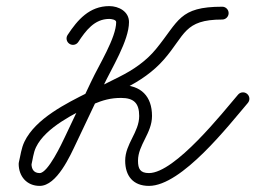

<svg xmlns="http://www.w3.org/2000/svg" viewBox="-20 -588 837 629"><path d="M258.5 -258.2C263 -247.5 275.3 -242.5 286 -246.9C316.7 -259.8 342.3 -267.2 376.7 -267.2C418.9 -267.2 436 -249.6 436 -208C436 -154.7 390.1 -117 390.1 -61.6C390.1 -11.8 415.9 21 468 21C575.6 21 730.4 -178.7 792 -250.8C799.5 -259.7 798.5 -272.9 789.6 -280.4C780.8 -288 767.6 -286.9 760 -278.1C711.4 -221.2 553.3 -21 468 -21C439.4 -21 432.1 -34.7 432.1 -61.6C432.1 -113.4 478 -151.6 478 -208C478 -272.6 441.9 -309.2 376.7 -309.2C336.8 -309.2 305.7 -300.7 269.8 -285.7C259.1 -281.2 254 -268.9 258.5 -258.2ZM207.5 -444.5C217.1 -438.1 230.2 -440.8 236.5 -450.5C260.8 -487.4 289.3 -526 338 -526C343.5 -526 360.6 -524 360.6 -515.7C360.6 -464.4 304 -374.8 279.9 -323.2C279.9 -323.2 279.9 -323.2 279.9 -323.3C279.9 -323.3 279.9 -323.3 279.9 -323.3C250.6 -261.5 221.3 -199.8 192 -138C183 -119 137.2 -21 110 -21C91.1 -21 83.2 -33.5 83.2 -51.4C83.2 -51.5 83 -50.2 82.9 -48.9C82.7 -47.6 82.6 -46.3 82.6 -46.4C87.5 -66.3 89 -87 98 -105.8C129.5 -171.2 226.8 -217.2 287.3 -247.5C287.3 -247.5 287.3 -247.5 287.3 -247.5C287.3 -247.5 287.3 -247.5 287.3 -247.5C321.7 -264.7 356 -281.9 390.4 -299.1C437.8 -322.9 482.1 -352.9 517.1 -393.1C587 -473.3 582.4 -524 708 -524C719.6 -524 729 -533.4 729 -545C729 -556.6 719.6 -566 708 -566C566.1 -566 566.3 -519.2 491 -427.3C458.8 -388 416.8 -359.3 371.6 -336.7C337.2 -319.5 302.9 -302.3 268.5 -285.1C268.5 -285.1 268.5 -285.1 268.5 -285.1C268.5 -285.1 268.5 -285.1 268.5 -285.1C197.6 -249.5 96.6 -199.7 60.1 -123.9C49.6 -102.1 47.4 -79.3 41.8 -56.4C41.8 -56.3 41.6 -55.1 41.5 -53.9C41.3 -52.7 41.2 -51.5 41.2 -51.4C41.2 -10.4 67.7 21 110 21C166.5 21 210.4 -78.8 230 -120C259.3 -181.8 288.6 -243.5 317.9 -305.3C317.9 -305.3 317.9 -305.3 317.9 -305.4C317.9 -305.4 317.9 -305.4 317.9 -305.4C345.3 -363.9 402.6 -454.6 402.6 -515.7C402.6 -550.5 368.8 -568 338 -568C273.3 -568 234.2 -523.3 201.5 -473.5C195.1 -463.9 197.8 -450.8 207.5 -444.5Z"/></svg>

Font: FRB American Cursive Guidelines Arrows Medium
Style: Italic
Weight: 500
Italic angle: -25°
Version: Version 2.0;Modular Font Editor K font №1